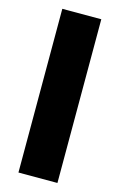

<svg xmlns="http://www.w3.org/2000/svg" viewBox="-118 -810 536 861"><g transform="rotate(15 150.5 -380.0)"><path d="M241 0V-760H60V0Z"/></g></svg>

Font: Noto Sans Thai SemCond Blk
Style: Regular
Weight: 900
Width: 4
Designer: Monotype Design Team
Foundry: Monotype Imaging Inc.
Version: Version 2.002